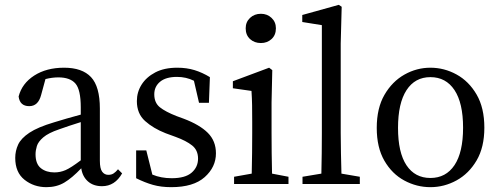

<svg xmlns="http://www.w3.org/2000/svg" viewBox="-20 -761 2068 794"><path d="M402 9Q366 9 343.5 -11Q321 -31 316 -65Q278 -25 246 -6Q214 13 172 13Q120 13 81.5 -17.5Q43 -48 43 -108Q43 -137 55 -163Q67 -189 101.5 -212Q136 -235 203 -255Q229 -263 256.5 -271Q284 -279 314 -287V-317Q314 -390 292 -415.5Q270 -441 221 -441Q196 -441 168 -434L150 -368Q138 -322 101 -322Q62 -322 57 -362Q71 -416 121.5 -448.5Q172 -481 245 -481Q320 -481 356.5 -442Q393 -403 393 -312V-96Q393 -64 402.5 -51Q412 -38 428 -38Q441 -38 450 -44Q459 -50 468 -61L485 -44Q455 9 402 9ZM127 -123Q127 -83 149 -65.5Q171 -48 205 -48Q229 -48 251 -57.5Q273 -67 314 -98V-256Q263 -240 224 -226Q180 -211 159 -193Q138 -175 132.5 -157Q127 -139 127 -123Z M688 13Q646 13 612.5 3.5Q579 -6 543 -24V-139H585L610 -39Q646 -24 690 -24Q746 -24 772.5 -47Q799 -70 799 -105Q799 -140 774.5 -159.5Q750 -179 706 -195L665 -210Q614 -230 580 -260.5Q546 -291 546 -343Q546 -380 565.5 -411Q585 -442 622 -461.5Q659 -481 713 -481Q752 -481 784.5 -471Q817 -461 848 -442L844 -336H803L782 -427Q766 -435 748.5 -439Q731 -443 712 -443Q666 -443 642 -423Q618 -403 618 -371Q618 -336 641 -317.5Q664 -299 710 -281L740 -270Q806 -245 839.5 -211.5Q873 -178 873 -127Q873 -70 826.5 -28.5Q780 13 688 13Z M948 0V-30L1021 -43Q1022 -81 1022.5 -128.5Q1023 -176 1023 -211V-257Q1023 -299 1022.5 -326.5Q1022 -354 1020 -385L943 -396V-425L1093 -481L1106 -471L1103 -338V-211Q1103 -176 1103.5 -128.5Q1104 -81 1105 -43L1173 -30V0ZM1059 -583Q1032 -583 1014 -599.5Q996 -616 996 -644Q996 -670 1014 -687Q1032 -704 1059 -704Q1085 -704 1103 -687Q1121 -670 1121 -644Q1121 -616 1103 -599.5Q1085 -583 1059 -583Z M1231 0V-30L1309 -43Q1310 -84 1310.5 -127.5Q1311 -171 1311 -211V-657L1230 -670V-699L1381 -741L1393 -733L1389 -581V-211Q1389 -171 1390 -127.5Q1391 -84 1392 -43L1468 -30V0Z M1760 13Q1703 13 1652 -14.5Q1601 -42 1569.5 -96.5Q1538 -151 1538 -232Q1538 -314 1570 -369Q1602 -424 1652.5 -452.5Q1703 -481 1760 -481Q1817 -481 1868 -453Q1919 -425 1951 -370Q1983 -315 1983 -233Q1983 -152 1951 -97.5Q1919 -43 1868 -15Q1817 13 1760 13ZM1760 -25Q1824 -25 1859.5 -78Q1895 -131 1895 -233Q1895 -335 1859.5 -388.5Q1824 -442 1760 -442Q1696 -442 1661 -388Q1626 -334 1626 -232Q1626 -130 1661 -77.5Q1696 -25 1760 -25Z"/></svg>

Font: Source Serif 4 Subhead
Style: Regular
Weight: 400
Designer: Frank Grießhammer
Foundry: Adobe Systems Incorporated
Version: Version 4.004;hotconv 1.0.117;makeotfexe 2.5.65602